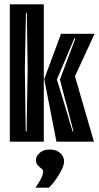

<svg xmlns="http://www.w3.org/2000/svg" viewBox="-20 -650 454 881"><path d="M25 0V-630H181V0ZM98 -47H102L107 -333L103 -591H99L94 -333ZM239 0 183 -287 260 -495H414L324 -300L411 0ZM313 -47H317L287 -164Q284 -175 278.5 -194.5Q273 -214 268 -234.5Q263 -255 259 -269.5Q255 -284 255 -285L326 -474H321L241 -285Q255 -240 268 -197.5Q281 -155 291 -121Q296 -101 302 -82.5Q308 -64 313 -47ZM143 211Q160 187 169 168Q178 149 178 137Q178 129 169.5 123Q161 117 153 108Q145 99 145 84Q145 66 162.5 51Q180 36 208 36Q237 36 255.5 51.5Q274 67 274 91Q274 106 263 128.5Q252 151 236.5 173Q221 195 205 211Z"/></svg>

Font: Alumni Sans Inline One
Style: Regular
Weight: 400
Designer: Robert E. Leuschke
Foundry: Robert E. Leuschke
Version: Version 1.100; ttfautohint (v1.8.3)